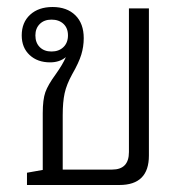

<svg xmlns="http://www.w3.org/2000/svg" viewBox="-20 -528 531 548"><path d="M57 0V-35L102 -43V-205Q102 -244 109.5 -265Q117 -286 139 -316Q159 -344 168 -365Q150 -350 123 -350Q87 -350 64.5 -371Q42 -392 42 -427Q42 -464 66 -486Q90 -508 130 -508Q171 -508 195 -484.5Q219 -461 219 -419Q219 -395 212 -372Q205 -349 186 -316Q170 -287 164.5 -262Q159 -237 159 -199V-44H300Q348 -44 348 -94V-504H405V-84Q405 0 321 0ZM127 -381Q148 -381 161 -393.5Q174 -406 174 -427Q174 -448 161 -460Q148 -472 127 -472Q106 -472 93.5 -459.5Q81 -447 81 -427Q81 -406 93.5 -393.5Q106 -381 127 -381Z"/></svg>

Font: Noto Sans Thai Looped UI Light
Style: Regular
Weight: 300
Designer: Cadson Demak Team
Foundry: Cadson Demak Co., Ltd.
Version: Version 1.000